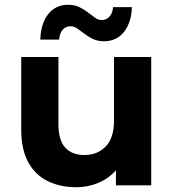

<svg xmlns="http://www.w3.org/2000/svg" viewBox="-20 -777 727 805"><path d="M299 8Q232 8 179.5 -18Q127 -44 98 -97.5Q69 -151 69 -234V-538H225V-257Q225 -189 253.5 -158Q282 -127 334 -127Q388 -127 423 -162.5Q458 -198 458 -272V-538H614V0H466V-63Q435 -28 391.5 -10Q348 8 299 8ZM416 -604Q390 -604 370 -613.5Q350 -623 334 -635.5Q318 -648 304 -657.5Q290 -667 276 -667Q256 -667 243 -652.5Q230 -638 228 -611H149Q151 -678 182 -717.5Q213 -757 266 -757Q292 -757 312 -747.5Q332 -738 348 -725.5Q364 -713 378 -703Q392 -693 406 -693Q426 -693 439 -707.5Q452 -722 454 -747H533Q531 -683 500 -643.5Q469 -604 416 -604Z"/></svg>

Font: Montserrat
Style: Bold
Weight: 700
Designer: Julieta Ulanovsky
Foundry: Julieta Ulanovsky
Version: Version 9.000; ttfautohint (v1.8.4.7-5d5b)